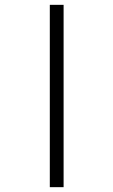

<svg xmlns="http://www.w3.org/2000/svg" viewBox="-20 -693 469 794"><path d="M186 -673H243V81H186Z"/></svg>

Font: Noto Serif Hebrew Condensed SemiBold
Style: Regular
Weight: 600
Width: 3
Designer: Monotype Design Team
Foundry: Monotype Imaging Inc.
Version: Version 2.004; ttfautohint (v1.8.4.7-5d5b)